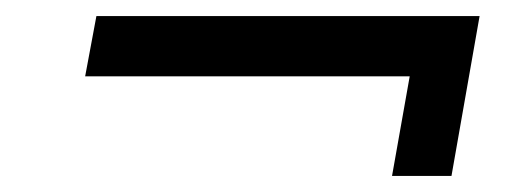

<svg xmlns="http://www.w3.org/2000/svg" viewBox="-20 -395 642 239"><path d="M86 -300 100 -375H577L542 -176H468L490 -300Z"/></svg>

Font: Jost*
Style: Italic
Weight: 400
Italic angle: -10°
Version: Version 3.7